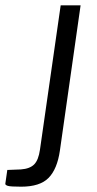

<svg xmlns="http://www.w3.org/2000/svg" viewBox="-103 -537 367 723"><path d="M-23.5 166Q-64 166 -73.8 162.8Q-83.5 159.5 -83 155L-75.5 103L-24.5 101Q9.5 98.5 25.8 82Q42 65.5 47.5 26.5L125.5 -517H200.5L122.5 30.5Q112.5 99.5 80 132.8Q47.5 166 -23.5 166Z"/></svg>

Font: Public Sans Thin Light
Style: Italic
Weight: 300
Italic angle: -8°
Version: Version 2.001